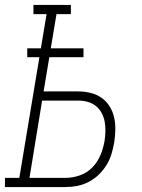

<svg xmlns="http://www.w3.org/2000/svg" viewBox="-54 -755 574 775"><path d="M-34 0V-37H24L105 -524H56V-560H111L134 -698H81V-735H232V-698H174L151 -560H283V-524H145L122 -386H261Q287 -386 311.5 -380Q336 -374 355.5 -360.5Q375 -347 388 -326.5Q401 -306 406.5 -281.5Q412 -257 411.5 -231.5Q411 -206 407 -180Q403 -157 396 -133.5Q389 -110 376 -89Q363 -68 344.5 -50Q326 -32 303.5 -20.5Q281 -9 257.5 -4.5Q234 0 210 0ZM65 -37H210Q239 -37 268 -47Q297 -57 318.5 -79Q340 -101 351.5 -129Q363 -157 368 -186Q371 -205 371.5 -225Q372 -245 368.5 -264Q365 -283 356 -299.5Q347 -316 332.5 -327.5Q318 -339 299.5 -344Q281 -349 261 -349H116Z"/></svg>

Font: Iosevka Slab Extralight
Style: Italic
Weight: 200
Italic angle: -9°
Monospace: yes
Designer: Belleve Invis
Foundry: Belleve Invis
Version: Version 11.1.1; ttfautohint (v1.8.3)